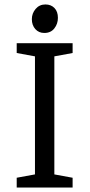

<svg xmlns="http://www.w3.org/2000/svg" viewBox="-20 -842 402 862"><path d="M55 0V-44L137 -59V-589L55 -604V-648H306V-604L224 -589V-59L306 -44V0ZM179 -694Q154 -694 138.5 -711.5Q123 -729 123 -756Q123 -782 140 -802Q157 -822 184 -822Q209 -822 224.5 -806Q240 -790 240 -762Q240 -735 224 -714.5Q208 -694 179 -694Z"/></svg>

Font: Faustina
Style: Regular
Weight: 400
Designer: Alfonso Garcia
Foundry: http://www.omnibus-type.com
Version: Version 1.200